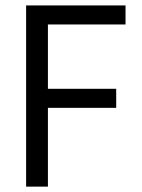

<svg xmlns="http://www.w3.org/2000/svg" viewBox="-20 -694 529 714"><path d="M446.8 -603V-673.8H77.1V0H158.2V-293H412.1V-363.8H158.2V-603Z"/></svg>

Font: FAU Chimera
Style: Regular
Weight: 400
Version: Version 1.002;hotconv 1.0.117;makeotfexe 2.5.65602